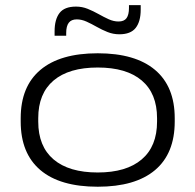

<svg xmlns="http://www.w3.org/2000/svg" viewBox="-20 -694 740 728"><path d="M350.5 14Q207.5 14 133 -49.2Q58.5 -112.5 58.5 -233V-246Q58.5 -366 133.2 -429Q208 -492 350.5 -492Q493 -492 567.8 -429Q642.5 -366 642.5 -246V-233Q642.5 -112 567.8 -49Q493 14 350.5 14ZM350.5 -40Q459 -40 517.2 -89.5Q575.5 -139 575.5 -233V-246Q575.5 -339.5 517.5 -388.8Q459.5 -438 350.5 -438Q241.5 -438 183.2 -388.8Q125 -339.5 125 -246V-233Q125 -139 183.2 -89.5Q241.5 -40 350.5 -40ZM432.5 -564Q409 -564 387.8 -572.5Q366.5 -581 346.8 -592.2Q327 -603.5 308.2 -612Q289.5 -620.5 271 -620.5Q250.5 -620.5 240.8 -607.8Q231 -595 231 -569V-558.5H187V-575Q187 -620.5 205.8 -644.8Q224.5 -669 268 -669Q291.5 -669 312.5 -660.5Q333.5 -652 353.5 -640.8Q373.5 -629.5 392.2 -621Q411 -612.5 429.5 -612.5Q450.5 -612.5 459.8 -625.2Q469 -638 469 -664V-674.5H513.5V-657.5Q513.5 -612.5 494.5 -588.2Q475.5 -564 432.5 -564Z"/></svg>

Font: Anek Latin Expanded Light
Style: Regular
Weight: 300
Width: 7
Designer: Yesha Goshar
Foundry: Ek Type
Version: Version 1.003